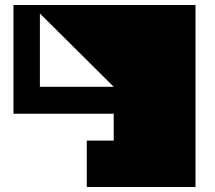

<svg xmlns="http://www.w3.org/2000/svg" viewBox="-20 -540 864 770"><path d="M140 -192H436L140 -486ZM764 210H328V24H436V-84H34V-520H764Z"/></svg>

Font: El Pececito
Style: Regular
Weight: 400
Designer: deFharo
Foundry: deFharo
Version: El Pececito Version 1.000